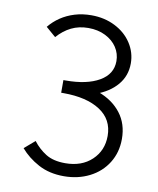

<svg xmlns="http://www.w3.org/2000/svg" viewBox="-84 -805 728 883"><g transform="rotate(10 280.0 -363.5)"><path d="M70 -83 119 -125Q144 -92 179 -70Q214 -48 270 -48Q347 -48 394 -92.5Q441 -137 441 -205Q441 -282 378 -323Q315 -364 207 -364H196V-422H207Q296 -422 364 -397Q432 -372 470 -322.5Q508 -273 508 -203Q508 -140 477.5 -91Q447 -42 393.5 -15Q340 12 274 12Q206 12 155 -15.5Q104 -43 70 -83ZM196 -423H207Q305 -423 363 -456.5Q421 -490 421 -551Q421 -586 402 -615Q383 -644 348 -661.5Q313 -679 268 -679Q224 -679 188.5 -661.5Q153 -644 124 -611L78 -651Q100 -678 129 -697.5Q158 -717 194 -728Q230 -739 272 -739Q333 -739 382.5 -714Q432 -689 460 -646Q488 -603 488 -552Q488 -494 452 -451.5Q416 -409 352.5 -386.5Q289 -364 206 -364H196Z"/></g></svg>

Font: 寒蝉端黑体 Light
Style: Regular
Weight: 300
Designer: ChillDuanSans {Warren2060}; 
Source Han Sans {Ryoko NISHIZUKA 西塚涼子 (kana, bopomofo & ideographs); Paul D. Hunt (Latin, G
Foundry: ChillType&Adobe
Version: Version 1.300;Glyphs 3.3 (3306)